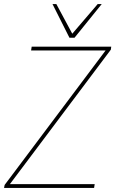

<svg xmlns="http://www.w3.org/2000/svg" viewBox="-40 -931 571 951"><path d="M-20 0 -17 -15 483 -681H114L117 -700H511L509 -685L9 -19H429L426 0ZM464 -911 329 -744H304L220 -911H239L318 -764L444 -911Z"/></svg>

Font: Georama ExtraCondensed Thin Thin
Style: Italic
Weight: 250
Italic angle: -9°
Version: Version 1.001